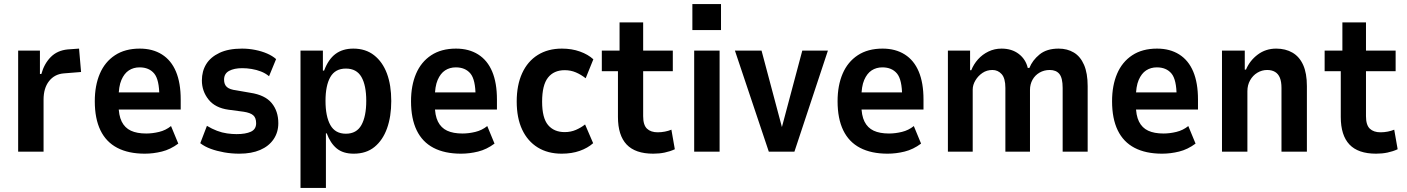

<svg xmlns="http://www.w3.org/2000/svg" viewBox="-20 -752 6976 952"><path d="M70 0V-501H178V-385H185Q199 -436 231.5 -469Q264 -502 316 -507L372 -511L382 -395L295 -388Q250 -384 223 -349.5Q196 -315 196 -258V0Z M698 10Q617 10 561.5 -19Q506 -48 478 -106Q450 -164 450 -250Q450 -328 475 -386.5Q500 -445 550 -478Q600 -511 673 -511Q737 -511 783 -482Q829 -453 852.5 -397Q876 -341 876 -259V-209H550V-294H783L770 -274Q770 -357 744.5 -387.5Q719 -418 672 -418Q642 -418 619 -403Q596 -388 582 -355.5Q568 -323 568 -267V-232Q568 -180 583.5 -149Q599 -118 629 -104Q659 -90 705 -90Q736 -90 769 -98Q802 -106 828 -127L864 -40Q825 -11 782.5 -0.5Q740 10 698 10Z M1167 10Q1128 10 1091.5 3.5Q1055 -3 1025 -14Q995 -25 973 -42L1006 -128Q1031 -113 1056 -103.5Q1081 -94 1106 -90.5Q1131 -87 1153 -87Q1198 -87 1224 -99Q1250 -111 1250 -141Q1250 -168 1235.5 -180.5Q1221 -193 1188 -198L1113 -208Q1047 -217 1014 -258.5Q981 -300 981 -353Q981 -399 1002.5 -434Q1024 -469 1068.5 -490Q1113 -511 1180 -511Q1213 -511 1245.5 -504.5Q1278 -498 1304.5 -486.5Q1331 -475 1349 -459L1314 -374Q1296 -389 1274 -397.5Q1252 -406 1228 -410Q1204 -414 1181 -414Q1141 -414 1116 -400.5Q1091 -387 1091 -357Q1091 -333 1105 -320.5Q1119 -308 1152 -304L1221 -292Q1294 -281 1327 -241Q1360 -201 1360 -141Q1360 -96 1336.5 -61.5Q1313 -27 1270 -8.5Q1227 10 1167 10Z M1470 180V-501H1581V-402H1587Q1608 -458 1643.5 -484.5Q1679 -511 1732 -511Q1793 -511 1835 -478Q1877 -445 1898.5 -387.5Q1920 -330 1920 -251Q1920 -174 1899 -115.5Q1878 -57 1837 -23.5Q1796 10 1734 10Q1681 10 1649.5 -16Q1618 -42 1600 -91H1596V180ZM1695 -89Q1748 -89 1772 -132Q1796 -175 1796 -252Q1796 -329 1772 -370.5Q1748 -412 1695 -412Q1642 -412 1618 -370Q1594 -328 1594 -252Q1594 -175 1618 -132Q1642 -89 1695 -89Z M2266 10Q2185 10 2129.5 -19Q2074 -48 2046 -106Q2018 -164 2018 -250Q2018 -328 2043 -386.5Q2068 -445 2118 -478Q2168 -511 2241 -511Q2305 -511 2351 -482Q2397 -453 2420.5 -397Q2444 -341 2444 -259V-209H2118V-294H2351L2338 -274Q2338 -357 2312.5 -387.5Q2287 -418 2240 -418Q2210 -418 2187 -403Q2164 -388 2150 -355.5Q2136 -323 2136 -267V-232Q2136 -180 2151.5 -149Q2167 -118 2197 -104Q2227 -90 2273 -90Q2304 -90 2337 -98Q2370 -106 2396 -127L2432 -40Q2393 -11 2350.5 -0.5Q2308 10 2266 10Z M2765 10Q2696 10 2646 -21Q2596 -52 2569 -109.5Q2542 -167 2542 -249Q2542 -330 2569 -389Q2596 -448 2646.5 -479.5Q2697 -511 2766 -511Q2815 -511 2855.5 -496.5Q2896 -482 2922 -458L2884 -364Q2861 -382 2835.5 -393Q2810 -404 2780 -404Q2726 -404 2697 -367Q2668 -330 2668 -248Q2668 -167 2697.5 -132Q2727 -97 2780 -97Q2810 -97 2835.5 -108Q2861 -119 2881 -135L2921 -42Q2894 -18 2854.5 -4Q2815 10 2765 10Z M3219 10Q3130 10 3087 -35.5Q3044 -81 3044 -172V-399H2964V-501H3052V-641H3169V-501H3316V-399H3169V-176Q3169 -132 3188 -114Q3207 -96 3241 -96Q3259 -96 3277 -99.5Q3295 -103 3309 -109L3326 -12Q3302 -1 3275.5 4.5Q3249 10 3219 10Z M3413 -603V-732H3555V-603ZM3422 0V-501H3548V0Z M3792 0 3624 -501H3756L3857 -122L3958 -501H4085L3919 0Z M4381 10Q4300 10 4244.5 -19Q4189 -48 4161 -106Q4133 -164 4133 -250Q4133 -328 4158 -386.5Q4183 -445 4233 -478Q4283 -511 4356 -511Q4420 -511 4466 -482Q4512 -453 4535.5 -397Q4559 -341 4559 -259V-209H4233V-294H4466L4453 -274Q4453 -357 4427.5 -387.5Q4402 -418 4355 -418Q4325 -418 4302 -403Q4279 -388 4265 -355.5Q4251 -323 4251 -267V-232Q4251 -180 4266.5 -149Q4282 -118 4312 -104Q4342 -90 4388 -90Q4419 -90 4452 -98Q4485 -106 4511 -127L4547 -40Q4508 -11 4465.5 -0.5Q4423 10 4381 10Z M4680 0V-501H4790V-404H4796Q4808 -434 4829.5 -458Q4851 -482 4881 -496.5Q4911 -511 4946 -511Q4997 -511 5031.5 -484.5Q5066 -458 5076 -415H5084Q5099 -453 5134.5 -482Q5170 -511 5229 -511Q5272 -511 5304.5 -491.5Q5337 -472 5355 -430.5Q5373 -389 5373 -325V0H5249V-316Q5249 -365 5233 -385Q5217 -405 5185 -405Q5157 -405 5134.5 -392Q5112 -379 5099.5 -356.5Q5087 -334 5087 -306V0H4965V-316Q4965 -364 4946.5 -384.5Q4928 -405 4901 -405Q4873 -405 4851.5 -390.5Q4830 -376 4816.5 -353.5Q4803 -331 4803 -308V0Z M5742 10Q5661 10 5605.5 -19Q5550 -48 5522 -106Q5494 -164 5494 -250Q5494 -328 5519 -386.5Q5544 -445 5594 -478Q5644 -511 5717 -511Q5781 -511 5827 -482Q5873 -453 5896.5 -397Q5920 -341 5920 -259V-209H5594V-294H5827L5814 -274Q5814 -357 5788.5 -387.5Q5763 -418 5716 -418Q5686 -418 5663 -403Q5640 -388 5626 -355.5Q5612 -323 5612 -267V-232Q5612 -180 5627.5 -149Q5643 -118 5673 -104Q5703 -90 5749 -90Q5780 -90 5813 -98Q5846 -106 5872 -127L5908 -40Q5869 -11 5826.5 -0.5Q5784 10 5742 10Z M6039 0V-501H6152V-407H6158Q6177 -452 6216.5 -481.5Q6256 -511 6308 -511Q6354 -511 6388.5 -491Q6423 -471 6441.5 -430Q6460 -389 6460 -325V0H6334V-316Q6334 -347 6326 -366.5Q6318 -386 6302 -395.5Q6286 -405 6263 -405Q6237 -405 6214.5 -391.5Q6192 -378 6178.5 -354Q6165 -330 6165 -300V0Z M6803 10Q6714 10 6671 -35.5Q6628 -81 6628 -172V-399H6548V-501H6636V-641H6753V-501H6900V-399H6753V-176Q6753 -132 6772 -114Q6791 -96 6825 -96Q6843 -96 6861 -99.5Q6879 -103 6893 -109L6910 -12Q6886 -1 6859.5 4.5Q6833 10 6803 10Z"/></svg>

Font: Nunito Sans 7pt Condensed
Style: Bold
Weight: 700
Width: 3
Designer: Vernon Adams
Foundry: Vernon Adams
Version: Version 3.101;gftools[0.9.27]